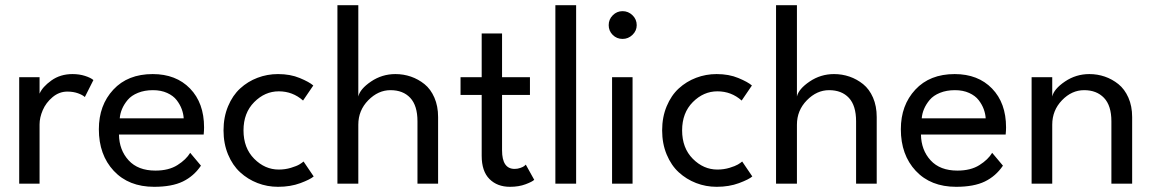

<svg xmlns="http://www.w3.org/2000/svg" viewBox="-20 -708 4447 740"><path d="M132.5 0H54V-410.5H132.5V-347Q143.5 -373 178 -397.8Q212.5 -422.5 259.5 -422.5Q285.5 -422.5 307.5 -415.5Q329.5 -408.5 340 -399.5L307 -334Q298.5 -342 280.5 -348.5Q262.5 -355 239.5 -355Q208 -355 182.5 -333.5Q157 -312 144.8 -283.5Q132.5 -255 132.5 -228.5Z M438.5 -189.5Q439.5 -129.5 475.8 -90Q512 -50.5 579 -50.5Q630.5 -50.5 664 -71.8Q697.5 -93 713 -119L754.5 -69.5Q727 -29 684.8 -8.5Q642.5 12 574 12Q476 12 418.5 -49.5Q361 -111 361 -210Q361 -302.5 416.8 -362.5Q472.5 -422.5 568.5 -422.5Q658.5 -422.5 712.5 -366.8Q766.5 -311 766.5 -217Q766.5 -204.5 765 -189.5ZM688 -252Q687 -269.5 680.5 -287.2Q674 -305 661 -322Q648 -339 624.2 -349.8Q600.5 -360.5 569.5 -360.5Q537 -360.5 511.8 -350.2Q486.5 -340 472.2 -323Q458 -306 450.5 -288.2Q443 -270.5 441.5 -252Z M1054.5 -54.5Q1079 -54.5 1101.2 -61.2Q1123.5 -68 1133.5 -74Q1143.5 -80 1150 -85.5L1189 -28Q1176 -16.5 1137.8 -2.2Q1099.5 12 1051.5 12Q1010 12 972.5 -2.5Q935 -17 905.8 -43.8Q876.5 -70.5 859 -112.5Q841.5 -154.5 841.5 -205.5Q841.5 -256.5 859 -298.5Q876.5 -340.5 905.8 -367.2Q935 -394 972.5 -408.2Q1010 -422.5 1051.5 -422.5Q1099 -422.5 1135.5 -407.2Q1172 -392 1187.5 -378.5L1148 -320.5Q1108 -356 1054.5 -356Q1001 -356 959.8 -314.5Q918.5 -273 918.5 -205.5Q918.5 -137.5 959.8 -96Q1001 -54.5 1054.5 -54.5Z M1504 -422.5Q1535 -422.5 1563.5 -412.8Q1592 -403 1616 -383.8Q1640 -364.5 1654.2 -331.8Q1668.5 -299 1668.5 -257V0H1589V-240.5Q1589 -301 1561.2 -330.8Q1533.5 -360.5 1485 -360.5Q1437.5 -360.5 1399.2 -321.5Q1361 -282.5 1361 -227.5V0H1280.5V-688H1361V-336Q1367.5 -365 1410 -393.8Q1452.5 -422.5 1504 -422.5Z M1755 -410.5H1836.5V-579H1915V-410.5H2022.5V-342H1915V-128.5Q1915 -57 1963.5 -57Q1975 -57 1985.5 -60.8Q1996 -64.5 2000.2 -67.8Q2004.5 -71 2006.5 -73.5L2039 -15Q2031.5 -7.5 2005.5 2.2Q1979.5 12 1945.5 12Q1896.5 12 1866.5 -18Q1836.5 -48 1836.5 -107.5V-342H1755Z M2200.5 0H2120.5V-688H2200.5Z M2379.5 -558Q2357 -558 2341.5 -573.5Q2326 -589 2326 -611Q2326 -633.5 2341.8 -649.2Q2357.5 -665 2379.5 -665Q2401.5 -665 2417.8 -649.2Q2434 -633.5 2434 -611Q2434 -589.5 2417.8 -573.8Q2401.5 -558 2379.5 -558ZM2339 0V-410.5H2418V0Z M2745 -54.5Q2769.5 -54.5 2791.8 -61.2Q2814 -68 2824 -74Q2834 -80 2840.5 -85.5L2879.5 -28Q2866.5 -16.5 2828.2 -2.2Q2790 12 2742 12Q2700.5 12 2663 -2.5Q2625.5 -17 2596.2 -43.8Q2567 -70.5 2549.5 -112.5Q2532 -154.5 2532 -205.5Q2532 -256.5 2549.5 -298.5Q2567 -340.5 2596.2 -367.2Q2625.5 -394 2663 -408.2Q2700.5 -422.5 2742 -422.5Q2789.5 -422.5 2826 -407.2Q2862.5 -392 2878 -378.5L2838.5 -320.5Q2798.5 -356 2745 -356Q2691.5 -356 2650.2 -314.5Q2609 -273 2609 -205.5Q2609 -137.5 2650.2 -96Q2691.5 -54.5 2745 -54.5Z M3194.5 -422.5Q3225.5 -422.5 3254 -412.8Q3282.5 -403 3306.5 -383.8Q3330.5 -364.5 3344.8 -331.8Q3359 -299 3359 -257V0H3279.5V-240.5Q3279.5 -301 3251.8 -330.8Q3224 -360.5 3175.5 -360.5Q3128 -360.5 3089.8 -321.5Q3051.5 -282.5 3051.5 -227.5V0H2971V-688H3051.5V-336Q3058 -365 3100.5 -393.8Q3143 -422.5 3194.5 -422.5Z M3529.5 -189.5Q3530.5 -129.5 3566.8 -90Q3603 -50.5 3670 -50.5Q3721.5 -50.5 3755 -71.8Q3788.5 -93 3804 -119L3845.5 -69.5Q3818 -29 3775.8 -8.5Q3733.5 12 3665 12Q3567 12 3509.5 -49.5Q3452 -111 3452 -210Q3452 -302.5 3507.8 -362.5Q3563.5 -422.5 3659.5 -422.5Q3749.5 -422.5 3803.5 -366.8Q3857.5 -311 3857.5 -217Q3857.5 -204.5 3856 -189.5ZM3779 -252Q3778 -269.5 3771.5 -287.2Q3765 -305 3752 -322Q3739 -339 3715.2 -349.8Q3691.5 -360.5 3660.5 -360.5Q3628 -360.5 3602.8 -350.2Q3577.5 -340 3563.2 -323Q3549 -306 3541.5 -288.2Q3534 -270.5 3532.5 -252Z M4178.5 -422.5Q4209.5 -422.5 4238 -412.8Q4266.5 -403 4290.5 -383.8Q4314.5 -364.5 4329 -331.8Q4343.5 -299 4343.5 -257V0H4263.5V-240.5Q4263.5 -301 4235 -330.8Q4206.5 -360.5 4158.5 -360.5Q4110.5 -360.5 4073 -321.5Q4035.5 -282.5 4035.5 -227.5V0H3956V-410.5H4035.5V-336Q4042 -365 4084.5 -393.8Q4127 -422.5 4178.5 -422.5Z"/></svg>

Font: League Spartan
Style: Regular
Weight: 350
Foundry: The League of Moveable Type
Version: Version 2.002